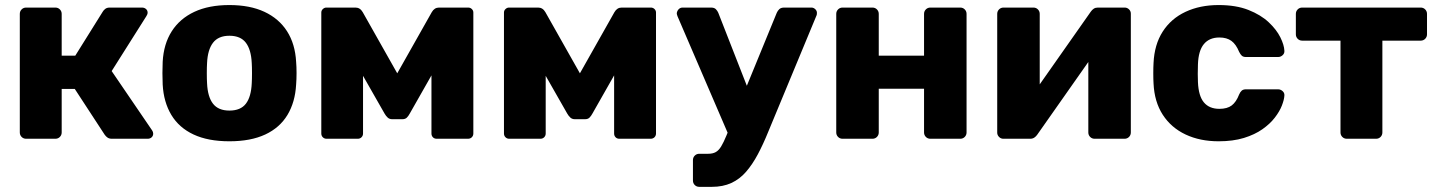

<svg xmlns="http://www.w3.org/2000/svg" viewBox="-20 -550 5690 761"><path d="M83.6 0Q73 0 65.8 -7.2Q58.5 -14.5 58.5 -25.1V-494.9Q58.5 -505.5 65.8 -512.8Q73 -520 83.6 -520H199.4Q210 -520 217.2 -512.8Q224.5 -505.5 224.5 -494.9V-329.4H278.4L387.3 -503.8Q390.4 -509.3 397 -514.6Q403.6 -520 415.1 -520H542.6Q552.2 -520 558.7 -514.3Q565.1 -508.6 565.1 -499.8Q565.1 -496.5 563.6 -492.6Q562.1 -488.6 560.1 -485.9L422.6 -268.3L582.9 -33.2Q587.2 -27.2 587.2 -20.2Q587.2 -11.4 581 -5.7Q574.7 0 565.1 0H424.1Q413.3 0 406.6 -4.4Q400 -8.9 395 -15.9L276.4 -197.5H224.5V-25.1Q224.5 -14.5 217.2 -7.2Q210 0 199.4 0Z M889.2 10Q804.7 10 747.2 -16.9Q689.6 -43.8 659.1 -94.5Q628.6 -145.3 624.8 -214.9Q623.8 -234.9 623.8 -260.3Q623.8 -285.8 624.8 -305.1Q628.6 -375.7 660.7 -426Q692.8 -476.2 750.3 -503.1Q807.9 -530 889.2 -530Q970.6 -530 1028.2 -503.1Q1085.7 -476.2 1117.8 -426Q1149.9 -375.7 1153.7 -305.1Q1155.4 -285.8 1155.4 -260.3Q1155.4 -234.9 1153.7 -214.9Q1149.9 -145.3 1119.4 -94.5Q1088.9 -43.8 1031.3 -16.9Q973.7 10 889.2 10ZM889.2 -111.7Q933.6 -111.7 954.5 -138.9Q975.4 -166.1 977.8 -219.9Q978.8 -234.9 978.8 -260Q978.8 -285.1 977.8 -300.1Q975.4 -353 954.5 -380.6Q933.6 -408.3 889.2 -408.3Q845.5 -408.3 824.3 -380.6Q803.1 -353 800.7 -300.1Q799.7 -285.1 799.7 -260Q799.7 -234.9 800.7 -219.9Q803.1 -166.1 824.3 -138.9Q845.5 -111.7 889.2 -111.7Z M1274.3 0Q1265.5 0 1259.5 -6Q1253.5 -12 1253.5 -20.8V-500.4Q1253.5 -508.4 1259.7 -514.2Q1265.9 -520 1273.5 -520H1389Q1407.1 -520 1417.6 -501.9L1554.5 -259.4L1691.4 -501.9Q1701.9 -520 1720 -520H1835.5Q1844.1 -520 1850.1 -514.2Q1856.1 -508.4 1856.1 -500.4V-20.8Q1856.1 -12 1850.1 -6Q1844.1 0 1834.7 0H1710.9Q1701.5 0 1695.8 -6Q1690.1 -12 1690.1 -20.8V-347L1738.5 -336.4L1604.1 -99.9Q1599.1 -90.5 1592.7 -84Q1586.4 -77.5 1574.5 -77.5H1534.5Q1523.9 -77.5 1516.9 -83.7Q1509.9 -89.9 1504.2 -99.9L1373 -329.9L1418.9 -339.9V-20.8Q1418.9 -12 1412.9 -6Q1406.9 0 1398.1 0Z M1998.3 0Q1989.5 0 1983.5 -6Q1977.5 -12 1977.5 -20.8V-500.4Q1977.5 -508.4 1983.7 -514.2Q1989.9 -520 1997.5 -520H2113Q2131.1 -520 2141.6 -501.9L2278.5 -259.4L2415.4 -501.9Q2425.9 -520 2444 -520H2559.5Q2568.1 -520 2574.1 -514.2Q2580.1 -508.4 2580.1 -500.4V-20.8Q2580.1 -12 2574.1 -6Q2568.1 0 2558.7 0H2434.9Q2425.5 0 2419.8 -6Q2414.1 -12 2414.1 -20.8V-347L2462.5 -336.4L2328.1 -99.9Q2323.1 -90.5 2316.7 -84Q2310.4 -77.5 2298.5 -77.5H2258.5Q2247.9 -77.5 2240.9 -83.7Q2233.9 -89.9 2228.2 -99.9L2097 -329.9L2142.9 -339.9V-20.8Q2142.9 -12 2136.9 -6Q2130.9 0 2122.1 0Z M2751.6 190.6Q2741 190.6 2733.7 183.4Q2726.5 176.1 2726.5 165.5V84.6Q2726.5 74 2733.7 66.8Q2741 59.5 2751.6 59.5H2786.5Q2804.9 59.5 2816.7 52.9Q2828.6 46.4 2838.3 30.5Q2848 14.6 2859.1 -12.4L3058.8 -499.4Q3062.4 -507.6 3068.9 -513.8Q3075.5 -520 3088.6 -520H3196Q3204.6 -520 3211.2 -513.7Q3217.9 -507.4 3217.9 -499.4Q3217.9 -496.6 3217.6 -493.6Q3217.4 -490.5 3215 -485.6L3025 -27.8Q3005.1 21.4 2983.8 61.4Q2962.5 101.5 2937.2 130.7Q2911.9 160 2878.6 175.3Q2845.4 190.6 2801.2 190.6ZM2869.6 -10.8 2665.3 -485.6Q2662.4 -493.1 2662.4 -497.5Q2663.6 -506.8 2669.9 -513.4Q2676.3 -520 2685.5 -520H2798.2Q2811.4 -520 2817.6 -513.3Q2823.9 -506.6 2826.9 -499.4L2970.4 -132.7Z M3319.6 0Q3309 0 3301.8 -7.2Q3294.5 -14.5 3294.5 -25.1V-494.9Q3294.5 -505.5 3301.8 -512.8Q3309 -520 3319.6 -520H3437.9Q3448.5 -520 3455.7 -512.8Q3463 -505.5 3463 -494.9V-329.4H3642.5V-494.9Q3642.5 -505.5 3649.8 -512.8Q3657 -520 3667.6 -520H3785.9Q3796.5 -520 3803.7 -512.8Q3811 -505.5 3811 -494.9V-25.1Q3811 -14.5 3803.7 -7.2Q3796.5 0 3785.9 0H3667.6Q3657 0 3649.8 -7.2Q3642.5 -14.5 3642.5 -25.1V-198.3H3463V-25.1Q3463 -14.5 3455.7 -7.2Q3448.5 0 3437.9 0Z M3956.9 0Q3947 0 3939.8 -7.2Q3932.5 -14.5 3932.5 -24.4V-494.9Q3932.5 -505.5 3939.8 -512.8Q3947 -520 3957.6 -520H4075.9Q4086.5 -520 4093.7 -512.8Q4101 -505.5 4101 -494.9V-129.6L4056.1 -151.7L4303.4 -503.8Q4308.4 -511 4315.1 -515.5Q4321.9 -520 4331.3 -520H4437.7Q4447.6 -520 4454.9 -512.9Q4462.1 -505.9 4462.1 -496V-25.1Q4462.1 -14.5 4454.9 -7.2Q4447.6 0 4437 0H4318.8Q4308.1 0 4300.9 -7.2Q4293.6 -14.5 4293.6 -25.1V-379.1L4339.6 -369.8L4091.2 -16.2Q4086.6 -9.4 4079.7 -4.7Q4072.7 0 4063.4 0Z M4810 10Q4736.2 10 4679.1 -16.9Q4622 -43.8 4588.7 -95.1Q4555.4 -146.5 4552.1 -219.4Q4551.1 -235 4551.1 -259.4Q4551.1 -283.8 4552.1 -300Q4555.4 -373.2 4588.4 -424.7Q4621.4 -476.2 4678.8 -503.1Q4736.2 -530 4810 -530Q4879.2 -530 4928.4 -510.5Q4977.5 -491 5008.4 -461.9Q5039.4 -432.8 5054.6 -402.3Q5069.7 -371.8 5070.7 -349.1Q5071.7 -338.5 5063.8 -331.3Q5055.9 -324 5045.6 -324H4918.5Q4907.9 -324 4902.1 -329.1Q4896.4 -334.3 4891.4 -344.4Q4879.1 -374.5 4860.8 -387.9Q4842.4 -401.4 4813.1 -401.4Q4773.2 -401.4 4751.6 -375.2Q4729.9 -349 4728.1 -295Q4726.7 -255 4728.1 -224.4Q4730.5 -169.1 4751.9 -143.9Q4773.2 -118.6 4813.1 -118.6Q4844.2 -118.6 4862 -132.1Q4879.8 -145.5 4891.4 -175.6Q4895.8 -185.7 4901.8 -190.9Q4907.9 -196 4918.5 -196H5045.6Q5055.9 -196 5063.8 -188.7Q5071.7 -181.5 5070.7 -170.9Q5069.7 -154.5 5060.8 -131.6Q5051.9 -108.6 5032.9 -83.9Q5013.9 -59.1 4983.6 -37.8Q4953.4 -16.5 4910.2 -3.2Q4867 10 4810 10Z M5318.3 0Q5307.6 0 5300.4 -7.2Q5293.1 -14.5 5293.1 -25.1V-388.9H5141.4Q5130.7 -388.9 5123.5 -396.1Q5116.2 -403.4 5116.2 -414V-494.9Q5116.2 -505.5 5123.5 -512.8Q5130.7 -520 5141.4 -520H5610.9Q5621.5 -520 5628.7 -512.8Q5636 -505.5 5636 -494.9V-414Q5636 -403.4 5628.7 -396.1Q5621.5 -388.9 5610.9 -388.9H5459.1V-25.1Q5459.1 -14.5 5451.9 -7.2Q5444.6 0 5434 0Z"/></svg>

Font: Rubik Light
Style: Regular
Weight: 300
Designer: Hubert and Fischer
Foundry: Hubert and Fischer
Version: Version 2.300;gftools[0.9.30]